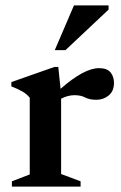

<svg xmlns="http://www.w3.org/2000/svg" viewBox="-20 -690 449 710"><path d="M346 -438Q376 -438 388.8 -422.2Q401.5 -406.5 401.5 -383.5Q401.5 -353 382 -337Q362.5 -321 336.5 -321Q311 -321 295 -329.5Q279 -338 256 -338Q230.5 -338 206 -325V-46.5L278 -19.5V0H24V-19.5L90 -45V-328.5Q79 -342.5 62.2 -352Q45.5 -361.5 22 -370.5V-386.5L181.5 -442.5H195.5L204 -361.5Q291 -438 346 -438ZM182.5 -504.5 253.5 -670H381.5V-654.5L222 -504.5Z"/></svg>

Font: Newsreader Text SemiBold
Style: Regular
Weight: 600
Designer: Hugues Gentile
Foundry: Production Type
Version: Version 1.001